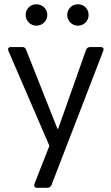

<svg xmlns="http://www.w3.org/2000/svg" viewBox="-20 -681 519 894"><path d="M99.6 -611.3C99.6 -584 121.1 -561.5 149.4 -561.5C177.7 -561.5 200.2 -584 200.2 -611.3C200.2 -639.6 177.7 -661.1 149.4 -661.1C121.1 -661.1 99.6 -639.6 99.6 -611.3ZM293 -611.3C293 -584 314.5 -561.5 342.8 -561.5C371.1 -561.5 392.6 -584 392.6 -611.3C392.6 -639.6 371.1 -661.1 342.8 -661.1C314.5 -661.1 293 -639.6 293 -611.3ZM153.3 193.4H201.2C210 193.4 216.8 188.5 219.7 180.7L460.9 -444.3C464.8 -456.1 460 -461.9 448.2 -461.9H399.4C390.6 -461.9 383.8 -457 380.9 -449.2L251 -82H247.1L101.6 -449.2C98.6 -458 92.8 -461.9 84 -461.9H31.2C19.5 -461.9 14.6 -455.1 19.5 -443.4L210 -2L140.6 174.8C136.7 186.5 141.6 193.4 153.3 193.4Z"/></svg>

Font: Ed Sans Neue
Style: Regular
Weight: 400
Designer: Stephen Hutchings
Version: Version 1.004;PS 001.004;hotconv 1.0.88;makeotf.lib2.5.64775